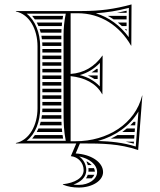

<svg xmlns="http://www.w3.org/2000/svg" viewBox="-20 -650 725 870"><path d="M125.8 -22H266C265 -27.4 264.2 -32.8 263.5 -38H138.1C134.3 -32.4 130.2 -27 125.8 -22ZM159.6 -82H259.2C258.9 -87.3 258.7 -92.6 258.5 -98H164.4C163 -92.6 161.4 -87.2 159.6 -82ZM154.3 -68C151.9 -62.5 149.3 -57.2 146.5 -52H261.7C261.1 -57.4 260.6 -62.7 260.2 -68ZM172 -158C172 -152.6 171.8 -147.3 171.4 -142H258V-158ZM170 -128C169.4 -122.6 168.5 -117.3 167.5 -112H258.2C258.1 -117.3 258.1 -122.6 258 -128ZM172 -202H258V-218H172ZM172 -188V-172H258V-188ZM172 -428V-412H258V-428ZM172 -398V-382H258V-398ZM172 -368V-352H258V-368ZM172 -338V-322H258V-338ZM172 -308V-292H258V-308ZM172 -278V-262H258V-278ZM172 -248V-232H258V-248ZM138 -562H263.3C264.1 -567.4 265 -572.7 265.9 -578H125.7C130.1 -573 134.2 -567.6 138 -562ZM146.5 -548C149.3 -542.8 151.8 -537.5 154.2 -532H259.8C260.3 -537.4 260.8 -542.7 261.4 -548ZM159.6 -518C161.4 -512.8 163 -507.4 164.4 -502H258.1C258.3 -507.4 258.5 -512.7 258.8 -518ZM167.5 -488C168.5 -482.7 169.4 -477.4 170 -472H258V-488ZM171.4 -458C171.8 -452.7 172 -447.4 172 -442H258V-458ZM417.9 -338C410.3 -331.9 402.6 -326.6 394.9 -322H422.6C422.6 -327.3 422.6 -332.7 422.7 -338ZM422.5 -308H378C388.8 -303.4 398.7 -298.1 408 -292H422.4C422.4 -297.3 422.5 -302.7 422.5 -308ZM482.2 -22H587.9C588.3 -27.3 588.8 -32.7 589.2 -38H512.5C502.7 -32.2 492.6 -26.8 482.2 -22ZM570.3 -82H592.6C593 -87.3 593.4 -92.7 593.8 -98H585.6C580.7 -92.5 575.6 -87.1 570.3 -82ZM554.8 -68C548.1 -62.4 541.2 -57.1 534.1 -52H590.2C590.7 -57.3 591.1 -62.7 591.5 -68ZM586.9 -8H550C562.1 -5.5 574.1 -2.6 586.2 0.8ZM510.1 -592H553.8C553.8 -595.2 553.8 -598.3 553.8 -601.5C538.8 -597.8 524.3 -594.7 510.1 -592ZM553.7 -578H468.7C477.7 -573.2 486.5 -567.8 494.9 -562H553.6ZM553.6 -548H513.8C520.1 -542.9 526.2 -537.6 532.2 -532H553.5ZM553.4 -518H546.1C548.6 -515.4 551 -512.7 553.4 -510C553.4 -512.7 553.4 -515.3 553.4 -518ZM410 128C409.7 122.5 408.3 117.1 405.8 112H380.6C380.9 114.9 381 117.8 381 120.8C381 123.2 380.9 125.7 380.6 128ZM374.4 82H371.6C374.2 87.2 376.3 92.5 377.9 98H395.8C390.2 92.1 382.9 86.7 374.4 82ZM395.7 158C401.1 153.1 405.1 147.7 407.5 142H377.6C375.7 147.8 373 153.1 369.7 158ZM322.9 45.4 342.2 0H352C442.9 0 521.4 1 606 30L625 -217H624C592.4 -89.3 467.2 -10 322 -10H300V-305C361.9 -298.5 415.1 -273.9 443 -223H444L445 -398H444C409.1 -348.3 359.9 -318.9 300 -315V-590H332C435 -590 521.7 -534.5 574 -443H575L576 -630C499.3 -608.7 431.7 -600 352 -600H52V-598C113.6 -584.8 150 -517.2 150 -440V-160C150 -82.8 113.6 -15.2 52 -2V0H325.6L301 57.6C334 60.7 359 87.8 359 120.8C359 157.4 317 178.9 265 184.8V186.8C289 196.2 311.1 199.8 337 199.8C397.7 199.8 447 169 447 129.8C447 84.4 391.9 48.9 322.9 45.4ZM338.6 58.9C383.8 68 420 94.9 420 129.8C420 161.8 382.8 187.8 337 187.8C328.5 187.8 319.7 187.3 312.6 186.5C345.6 174.5 371 153.7 371 120.8C371 94.8 357.5 72 338.6 58.9ZM414.3 -589.9C464.9 -593.3 512.9 -601.1 563.9 -614.3L563.2 -481.7C524.5 -534.4 473.7 -571.7 414.3 -589.9ZM423.6 -11.2C502.3 -32.8 569 -79.8 607.4 -144.8L595.2 13.9C536.6 -4.2 481.8 -9.5 423.6 -11.2ZM341.6 -309.8C376.8 -319.5 407.6 -338.8 432.8 -365.3L432.2 -258.5C407.8 -284.9 376.8 -300.7 341.6 -309.8ZM278 -12H100.8C141 -43.4 162 -99.6 162 -160V-440C162 -500.8 140 -557.4 100.8 -588H278C271.3 -554.3 268 -524.3 268 -490V-140C268 -94.7 269.2 -56.2 278 -12Z"/></svg>

Font: SortefaxS02
Style: Medium
Weight: 500
Designer: gluk
Foundry: gluk
Version: Version 0.261